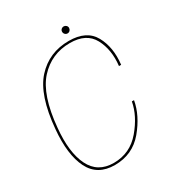

<svg xmlns="http://www.w3.org/2000/svg" viewBox="-162 -773 820 884"><g transform="rotate(-30 248.0 -331.5)"><path d="M192.5 4Q287 4 345.8 -66.2Q404.5 -136.5 417.5 -211H406Q393.5 -141.5 336.8 -74.2Q280 -7 193 -7Q108 -7 72.5 -79.5Q37 -152 49 -276.5Q64 -443 129.2 -514.8Q194.5 -586.5 293 -586.5Q380 -586.5 412.8 -525.5Q445.5 -464.5 436 -381.5H447.5Q458 -469.5 422.8 -533.5Q387.5 -597.5 293 -597.5Q188 -597.5 120.2 -523Q52.5 -448.5 37.5 -276.5Q25.5 -146 63 -71Q100.5 4 192.5 4ZM306.5 -630Q314.5 -630 319.8 -635.8Q325 -641.5 325 -649Q325 -656.5 319.5 -661.8Q314 -667 307 -667Q299 -667 293.5 -661.8Q288 -656.5 288 -649Q288 -641 293.5 -635.5Q299 -630 306.5 -630Z"/></g></svg>

Font: Anybody Thin Thin
Style: Italic
Weight: 250
Italic angle: -10°
Version: Version 1.113;gftools[0.9.25]